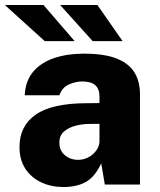

<svg xmlns="http://www.w3.org/2000/svg" viewBox="-46 -743 644 773"><path d="M209 10Q160.5 10 120.2 -8.8Q80 -27.5 56.2 -63.5Q32.5 -99.5 32.5 -151.5Q32.5 -236 97.8 -281.5Q163 -327 302 -327.5L354.5 -328V-354.5Q354.5 -385 337.2 -400.2Q320 -415.5 283 -415Q257.5 -414.5 231 -402.8Q204.5 -391 193 -359.5H53.5Q56.5 -418 88.2 -455Q120 -492 172.8 -509.5Q225.5 -527 291 -527Q375.5 -527 425 -506.8Q474.5 -486.5 496 -450.2Q517.5 -414 517.5 -365V0H376L361.5 -85.5Q336.5 -31 299.8 -10.5Q263 10 209 10ZM268 -99.5Q285 -99.5 300.5 -105.5Q316 -111.5 328 -122.2Q340 -133 347 -146Q354 -159 354.5 -174V-244.5L312.5 -244Q286.5 -244 258.8 -237Q231 -230 212 -213.8Q193 -197.5 193 -169Q193 -136.5 215.2 -118Q237.5 -99.5 268 -99.5ZM346 -723 447.5 -577.5H327L196 -723ZM129 -723 254.5 -577.5H134L-26.5 -723Z"/></svg>

Font: Public Sans ExtraBold
Style: Regular
Weight: 800
Designer: The Public Sans Project Authors: Dan O. Williams and USWDS (Libre Franklin designed by Pablo Impallari and Rodrigo Fuenz
Version: Version 1.007